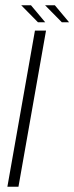

<svg xmlns="http://www.w3.org/2000/svg" viewBox="-20 -708 282 728"><path d="M8 0H50L154.5 -592H112.5ZM214.5 -623.5H242L188 -688H151ZM124 -623.5H151.5L97.5 -688H60.5Z"/></svg>

Font: Anybody UltraCondensed Thin ExtraLight
Style: Italic
Weight: 250
Italic angle: -10°
Version: Version 1.111